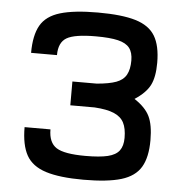

<svg xmlns="http://www.w3.org/2000/svg" viewBox="-49 -679 697 739"><g transform="rotate(5 300.0 -309.0)"><path d="M300 14Q208 14 154.5 -3Q101 -20 79 -59.5Q57 -99 57 -168H157Q157 -117 187.5 -97.5Q218 -78 300 -78Q355 -78 386 -85.5Q417 -93 430.5 -111Q444 -129 444 -160Q444 -197 432.5 -219Q421 -241 394 -252.5Q367 -264 319 -267H225V-359H319Q367 -363 394 -373Q421 -383 432.5 -404Q444 -425 444 -459Q444 -490 430.5 -507.5Q417 -525 386 -532.5Q355 -540 300 -540Q218 -540 187.5 -522Q157 -504 157 -455H57Q57 -523 79 -561.5Q101 -600 154.5 -616Q208 -632 300 -632Q393 -632 446 -616Q499 -600 521.5 -562.5Q544 -525 544 -459Q544 -404 528 -372.5Q512 -341 469 -313Q512 -285 528 -252Q544 -219 544 -160Q544 -94 521.5 -56Q499 -18 446 -2Q393 14 300 14Z"/></g></svg>

Font: Victor Mono Thin
Style: Regular
Weight: 100
Monospace: yes
Designer: Rune Bjørnerås
Version: Version 1.561;gftools[0.9.30]